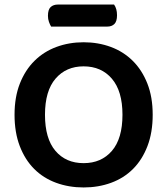

<svg xmlns="http://www.w3.org/2000/svg" viewBox="-20 -809 736 845"><path d="M348 16Q283 16 227 -4.5Q171 -25 130.5 -65.5Q90 -106 67 -166Q44 -226 44 -304Q44 -382 67.5 -441.5Q91 -501 132 -541.5Q173 -582 228.5 -602.5Q284 -623 348 -623Q412 -623 467.5 -602.5Q523 -582 564 -541.5Q605 -501 628.5 -441.5Q652 -382 652 -304Q652 -226 629 -166Q606 -106 565.5 -65.5Q525 -25 469 -4.5Q413 16 348 16ZM348 -517Q271 -517 224.5 -463Q178 -409 178 -304Q178 -199 224 -145Q270 -91 348 -91Q426 -91 472.5 -145Q519 -199 519 -304Q519 -408 472.5 -462.5Q426 -517 348 -517ZM205 -692Q200 -700 195.5 -712.5Q191 -725 191 -739Q191 -767 203 -778Q215 -789 235 -789H482Q495 -771 495 -742Q495 -715 483.5 -703.5Q472 -692 452 -692Z"/></svg>

Font: Baloo 2 Latin SemiBold
Style: Regular
Weight: 400
Designer: Sarang Kulkarni and Ek Type
Foundry: Ek Type
Version: Version 1.001